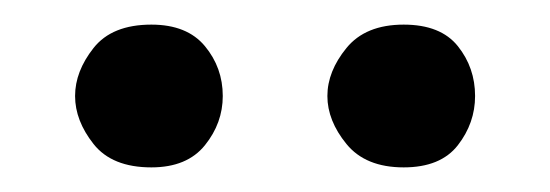

<svg xmlns="http://www.w3.org/2000/svg" viewBox="-20 -694 447 156"><path d="M41 -616Q41 -636 56 -655Q71 -674 103 -674Q132 -674 146.5 -656.5Q161 -639 161 -616Q161 -594 146.5 -576Q132 -558 103 -558Q71 -558 56 -577Q41 -596 41 -616ZM246 -616Q246 -636 261.5 -655Q277 -674 308 -674Q338 -674 352 -656.5Q366 -639 366 -616Q366 -594 352 -576Q338 -558 308 -558Q277 -558 261.5 -577Q246 -596 246 -616Z"/></svg>

Font: Moderustic Med
Style: Regular
Weight: 500
Designer: Tural Alisoy
Foundry: TAFT Foundry
Version: Version 2.110